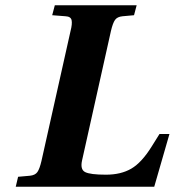

<svg xmlns="http://www.w3.org/2000/svg" viewBox="-20 -712 666 732"><path d="M40 0 49 -38 94 -42Q114 -44 122.5 -56Q131 -68 138 -98L249 -594Q256 -621 253 -635Q250 -649 230 -650L179 -654L189 -692H501L491 -654L447 -650Q427 -648 418.5 -636Q410 -624 403 -594L293 -101Q285 -66 304.5 -56Q324 -46 384 -46Q441 -46 480.5 -69Q520 -92 558 -153L588 -201H626L568 0Z"/></svg>

Font: Lingua Franca
Style: Bold Italic
Weight: 700
Italic angle: -13°
Version: Version 1.19